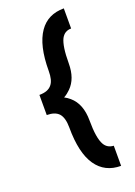

<svg xmlns="http://www.w3.org/2000/svg" viewBox="-168 -866 727 1031"><g transform="rotate(-20 196.0 -350.0)"><path d="M337 100V-15Q301 -17 284 -46Q261 -85 261 -187Q261 -282 206 -329Q199 -335 191 -340.5Q183 -346 175 -350Q186 -356 195.5 -363.5Q205 -371 213 -379Q261 -426 261 -513Q261 -563 266 -597Q271 -631 281 -651Q299 -685 337 -685V-800Q245 -800 197 -731Q146 -658 146 -512Q146 -459 127 -436Q106 -408 55 -408V-293Q102 -293 124 -269Q146 -244 146 -188Q146 -116 158.5 -61.5Q171 -7 196 29Q245 100 337 100Z"/></g></svg>

Font: Unageo
Style: SemiBold
Weight: 600
Designer: Richard Sepsi
Foundry: Richard Sepsi
Version: Version 2.000